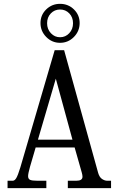

<svg xmlns="http://www.w3.org/2000/svg" viewBox="-20 -971 606 991"><path d="M189 -852.1Q189 -893.6 218.5 -922.4Q248 -951.2 290 -951.2Q332 -951.2 361.6 -922.4Q391.1 -893.6 391.1 -852.1Q391.1 -810.1 361.3 -780Q331.5 -750 290 -750Q248.5 -750 218.8 -780Q189 -810.1 189 -852.1ZM242.7 -799.6Q262.2 -778.8 290 -778.8Q317.9 -778.8 337.4 -799.6Q356.9 -820.3 356.9 -851.1Q356.9 -881.8 337.6 -901.9Q318.4 -921.9 290 -921.9Q261.7 -921.9 242.4 -901.9Q223.1 -881.8 223.1 -851.1Q223.1 -820.3 242.7 -799.6ZM175.8 -250H354L268.1 -564.9ZM374 -38.1Q405.8 -38.1 405.8 -59.1Q405.8 -67.4 401.9 -81.1L365.2 -210H164.1L134.8 -109.9Q125 -74.7 125 -62Q125 -47.4 135.5 -42.7Q146 -38.1 172.9 -38.1H219.2V0H19V-38.1H45.9Q55.7 -38.1 64 -51.8Q72.3 -65.4 85 -106.9L262.2 -711.9H311L486.8 -78.1Q493.2 -56.2 506.8 -47.1Q520.5 -38.1 533.2 -38.1H553.2V0H330.1V-38.1Z"/></svg>

Font: New Heterodox Mono
Style: Book
Weight: 400
Designer: Hao Chi Kiang <hello@hckiang.com>, Alexey Kryukov <alexios@thessalonica.org.ru>
Version: Version 0.0.3